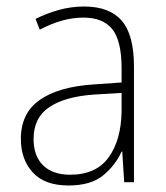

<svg xmlns="http://www.w3.org/2000/svg" viewBox="-20 -559 508 589"><path d="M238 -539Q316 -539 353.5 -495.5Q391 -452 391 -355V0H361L355 -94H353Q334 -52 296.5 -21Q259 10 190 10Q117 10 80.5 -30Q44 -70 44 -133Q44 -212 102 -252.5Q160 -293 267 -300L353 -306V-349Q353 -434 324.5 -469.5Q296 -505 236 -505Q204 -505 171 -496Q138 -487 102 -468L89 -501Q123 -518 160.5 -528.5Q198 -539 238 -539ZM270 -269Q180 -263 131.5 -230.5Q83 -198 83 -133Q83 -80 112.5 -51.5Q142 -23 195 -23Q275 -23 313.5 -76.5Q352 -130 353 -219V-274Z"/></svg>

Font: Noto Sans Gujarati UI SemiCondensed ExtraLight
Style: Regular
Weight: 200
Width: 4
Designer: Jelle Bosma - Monotype Design Team, Universal Thirst
Foundry: Monotype Imaging Inc.
Version: Version 2.106; ttfautohint (v1.8.4.7-5d5b)